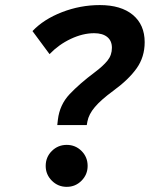

<svg xmlns="http://www.w3.org/2000/svg" viewBox="-20 -723 626 753"><path d="M204.6 -232.4 207 -253.4Q213.9 -312 252.7 -353.3Q291.5 -394.5 351.6 -439.5Q384.3 -463.9 401.6 -485.4Q418.9 -506.8 418.9 -535.6Q418.9 -563 400.6 -577.9Q382.3 -592.8 349.1 -592.8Q305.2 -592.8 257.8 -570.6Q210.4 -548.3 174.3 -510.7L107.4 -601.1Q151.4 -647.5 223.1 -675.3Q294.9 -703.1 371.6 -703.1Q454.6 -703.1 501 -664.6Q547.4 -626 547.4 -557.6Q547.4 -499.5 515.9 -455.1Q484.4 -410.6 423.3 -366.2Q376 -331.5 352.1 -303.2Q328.1 -274.9 322.8 -246.6L320.3 -232.4ZM241.7 9.8Q207.5 9.8 183.3 -14.4Q159.2 -38.6 159.2 -72.3Q159.2 -106.9 183.3 -130.9Q207.5 -154.8 241.7 -154.8Q275.9 -154.8 299.8 -130.9Q323.7 -106.9 323.7 -72.3Q323.7 -38.6 299.8 -14.4Q275.9 9.8 241.7 9.8Z"/></svg>

Font: Cascadia Code PL SemiBold
Style: Italic
Weight: 600
Italic angle: -10°
Monospace: yes
Designer: Aaron Bell
Foundry: Saja Typeworks
Version: Version 2404.023; ttfautohint (v1.8.4)